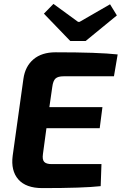

<svg xmlns="http://www.w3.org/2000/svg" viewBox="-20 -961 623 984"><path d="M340 -751 205 -891 254 -941 380 -849H388L544 -939L579 -882L419 -751ZM564 -570H306Q277 -570 264.5 -558.5Q252 -547 248 -516L233 -412H505L491 -304H218L200 -171Q196 -143 206.5 -131.5Q217 -120 245 -120H500L496 -7Q408 3 197 3Q113 3 74 -41.5Q35 -86 45 -163L100 -557Q109 -621 151.5 -657Q194 -693 265 -693Q483 -693 583 -682Z"/></svg>

Font: Exo 2.0
Style: Bold Italic
Weight: 700
Italic angle: -8°
Designer: Natanael Gama
Version: Version 1.001;PS 001.001;hotconv 1.0.70;makeotf.lib2.5.58329